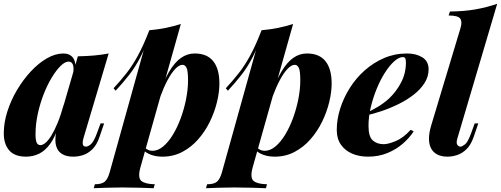

<svg xmlns="http://www.w3.org/2000/svg" viewBox="-24 -815 2651 1016"><path d="M190 -47Q202 -47 217 -59.5Q232 -72 248 -98Q264 -124 281 -165Q298 -206 314 -264L289 -156Q269 -92 242 -54.5Q215 -17 182.5 -1.5Q150 14 114 14Q54 14 25 -19Q-4 -52 -4 -110Q-4 -166 15 -225.5Q34 -285 66.5 -339.5Q99 -394 139.5 -437.5Q180 -481 224.5 -506.5Q269 -532 312 -532Q345 -532 362.5 -509Q380 -486 374 -433L363 -427Q368 -458 361.5 -473.5Q355 -489 339 -489Q320 -489 297 -466.5Q274 -444 250.5 -405.5Q227 -367 207.5 -317.5Q188 -268 176 -213Q164 -158 164 -105Q164 -74 170 -60.5Q176 -47 190 -47ZM388 -517Q437 -518 475.5 -521.5Q514 -525 551 -532L418 -85Q414 -71 413.5 -60.5Q413 -50 417.5 -44.5Q422 -39 431 -39Q442 -39 457 -52Q472 -65 489 -110L508 -162H527L502 -89Q488 -48 465 -25.5Q442 -3 416 5.5Q390 14 364 14Q308 14 284 -19Q269 -41 269 -74Q269 -107 282 -152Z M942 -472Q924 -472 903.5 -450.5Q883 -429 862.5 -390.5Q842 -352 824.5 -304Q807 -256 794 -202L813 -302Q840 -383 870 -434Q900 -485 933.5 -508.5Q967 -532 1006 -532Q1072 -532 1104.5 -491Q1137 -450 1137 -373Q1137 -327 1124 -274Q1111 -221 1086 -170Q1061 -119 1024.5 -77.5Q988 -36 940.5 -11Q893 14 836 14Q802 14 775 4Q748 -6 734 -22L741 -36Q750 -26 760 -21.5Q770 -17 783 -17Q812 -17 839.5 -40Q867 -63 890.5 -101.5Q914 -140 932 -188.5Q950 -237 960.5 -289.5Q971 -342 971 -390Q971 -441 963 -456.5Q955 -472 942 -472ZM766 -655Q813 -659 854 -667.5Q895 -676 933 -688L719 71Q704 126 724 142.5Q744 159 795 160L789 181Q764 180 719 178.5Q674 177 623 177Q580 177 537 178.5Q494 180 472 181L478 160Q514 160 530 146.5Q546 133 556 98ZM577 -348Q613 -387 644 -426Q675 -465 704.5 -518.5Q734 -572 765 -652L768 -636Q747 -567 719.5 -513.5Q692 -460 659 -418Q626 -376 588 -335Z M1536 -472Q1518 -472 1497.5 -450.5Q1477 -429 1456.5 -390.5Q1436 -352 1418.5 -304Q1401 -256 1388 -202L1407 -302Q1434 -383 1464 -434Q1494 -485 1527.5 -508.5Q1561 -532 1600 -532Q1666 -532 1698.5 -491Q1731 -450 1731 -373Q1731 -327 1718 -274Q1705 -221 1680 -170Q1655 -119 1618.5 -77.5Q1582 -36 1534.5 -11Q1487 14 1430 14Q1396 14 1369 4Q1342 -6 1328 -22L1335 -36Q1344 -26 1354 -21.5Q1364 -17 1377 -17Q1406 -17 1433.5 -40Q1461 -63 1484.5 -101.5Q1508 -140 1526 -188.5Q1544 -237 1554.5 -289.5Q1565 -342 1565 -390Q1565 -441 1557 -456.5Q1549 -472 1536 -472ZM1360 -655Q1407 -659 1448 -667.5Q1489 -676 1527 -688L1313 71Q1298 126 1318 142.5Q1338 159 1389 160L1383 181Q1358 180 1313 178.5Q1268 177 1217 177Q1174 177 1131 178.5Q1088 180 1066 181L1072 160Q1108 160 1124 146.5Q1140 133 1150 98ZM1171 -348Q1207 -387 1238 -426Q1269 -465 1298.5 -518.5Q1328 -572 1359 -652L1362 -636Q1341 -567 1313.5 -513.5Q1286 -460 1253 -418Q1220 -376 1182 -335Z M1904 -213Q1941 -229 1975 -249.5Q2009 -270 2035 -294Q2074 -331 2099 -379.5Q2124 -428 2124 -484Q2124 -501 2120 -507Q2116 -513 2108 -513Q2087 -513 2062 -490.5Q2037 -468 2013 -430.5Q1989 -393 1969.5 -345.5Q1950 -298 1938 -247.5Q1926 -197 1926 -149Q1926 -92 1948.5 -72Q1971 -52 2007 -52Q2030 -52 2070 -68.5Q2110 -85 2149 -128L2165 -120Q2144 -87 2109 -56Q2074 -25 2027 -5.5Q1980 14 1923 14Q1877 14 1839.5 -2Q1802 -18 1780 -49.5Q1758 -81 1758 -127Q1758 -183 1776 -240Q1794 -297 1827 -349.5Q1860 -402 1906.5 -443Q1953 -484 2009 -508Q2065 -532 2130 -532Q2178 -532 2211 -511.5Q2244 -491 2244 -448Q2244 -410 2223 -376.5Q2202 -343 2166.5 -315Q2131 -287 2086.5 -265Q2042 -243 1995 -227Q1948 -211 1903 -202Z M2397 -85Q2389 -60 2395.5 -49.5Q2402 -39 2413 -39Q2421 -39 2436.5 -51Q2452 -63 2469 -110L2488 -162H2507L2482 -89Q2467 -47 2444 -25Q2421 -3 2395 5.5Q2369 14 2344 14Q2312 14 2290 2.5Q2268 -9 2257 -30Q2246 -51 2246 -81.5Q2246 -112 2258 -152L2413 -667Q2423 -701 2411 -717Q2399 -733 2350 -733L2357 -754Q2434 -755 2493 -765.5Q2552 -776 2607 -795Z"/></svg>

Font: Playfair Display ExtraBold
Style: Italic
Weight: 800
Italic angle: -14°
Designer: Claus Eggers Sørensen
Foundry: Claus Eggers Sørensen
Version: Version 1.203